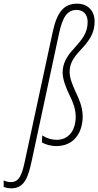

<svg xmlns="http://www.w3.org/2000/svg" viewBox="-160 -785 535 1045"><path d="M-98 240C-25 240 -6 175 12 93L162 -606C181 -692 206 -731 257 -731C292 -731 317 -708 317 -666C317 -605 288 -572 241 -519C202 -477 181 -438 181 -391C181 -352 200 -305 219 -266C237 -229 252 -193 252 -150C252 -72 211 -24 149 -24C121 -24 95 -32 70 -48L68 -10C86 1 115 10 147 10C239 10 290 -59 290 -152C290 -203 269 -248 253 -282C234 -324 219 -360 219 -393C219 -435 235 -466 275 -509C325 -562 355 -603 355 -668C355 -724 320 -765 260 -765C186 -765 149 -717 126 -607L-24 89C-40 166 -55 206 -101 206C-117 206 -129 202 -140 197V232C-131 236 -117 240 -98 240Z"/></svg>

Font: Noto Sans ExtraCondensed ExtraLight
Style: Italic
Weight: 200
Width: 2
Italic angle: -12°
Designer: Monotype Design Team
Foundry: Monotype Imaging Inc.
Version: Version 2.013